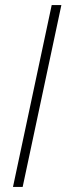

<svg xmlns="http://www.w3.org/2000/svg" viewBox="-20 -734 261 754"><path d="M31 0H69L221 -714H183Z"/></svg>

Font: Noto Sans SemiCondensed ExtraLight
Style: Italic
Weight: 200
Width: 4
Italic angle: -12°
Designer: Monotype Design Team
Foundry: Monotype Imaging Inc.
Version: Version 2.013